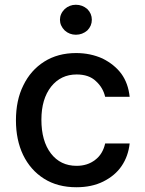

<svg xmlns="http://www.w3.org/2000/svg" viewBox="-20 -776 608 807"><path d="M165 -25Q108 -61 77 -125Q47 -188 47 -270Q47 -355 78 -417Q109 -481 166 -517Q223 -553 300 -553Q360 -553 411 -530Q461 -505 490 -466Q519 -426 525 -369H422Q413 -408 383 -435Q354 -463 302 -463Q236 -463 195 -412Q154 -360 154 -273Q154 -183 194 -131Q234 -79 302 -79Q348 -79 380 -104Q412 -128 422 -173H525Q519 -119 491 -78Q464 -38 414 -13Q366 11 301 11Q222 11 165 -25ZM252 -648Q232 -668 232 -693Q232 -718 252 -738Q272 -756 299 -756Q326 -756 347 -738Q366 -719 366 -693Q366 -667 347 -648Q326 -630 299 -630Q272 -630 252 -648Z"/></svg>

Font: Sinter Medium
Style: Regular
Weight: 500
Foundry: Adobe & rsms
Version: Version 1.000